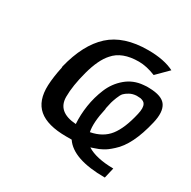

<svg xmlns="http://www.w3.org/2000/svg" viewBox="-131 -611 810 814"><g transform="rotate(30 274.5 -204.0)"><path d="M90 -236V-242Q120 -364 186 -424Q252 -484 371 -484Q449 -484 498 -459L443 -404Q398 -422 361 -422Q279 -422 240 -376Q208 -341 188 -267Q168 -193 168 -139Q168 -65 261 -59Q258 -103 265 -149Q272 -195 290 -238.5Q308 -282 343.5 -312Q379 -342 427 -346Q445 -348 454 -347Q518 -346 537.5 -316.5Q557 -287 543 -229Q514 -105 457 -55Q445 -44 435 -36.5Q425 -29 415 -24Q405 -19 399.5 -16.5Q394 -14 381.5 -10Q369 -6 364 -4Q408 24 493 25L481 76Q325 76 279 7H252Q160 7 117 -29.5Q74 -66 77 -143Q79 -185 90 -236ZM338 -181V-176Q321 -101 330 -59Q388 -70 419 -109.5Q450 -149 468 -228Q476 -262 467 -277Q462 -287 444 -291Q441 -291 434.5 -291.5Q428 -292 425 -292Q406 -291 391.5 -283Q377 -275 369.5 -267Q362 -259 354.5 -239.5Q347 -220 345 -212Q343 -204 338 -181Z"/></g></svg>

Font: Coval
Style: Book Italic
Weight: 350
Foundry: Context Ltd
Version: Version 001.000